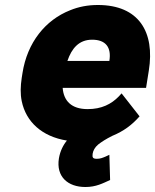

<svg xmlns="http://www.w3.org/2000/svg" viewBox="-20 -558 621 769"><path d="M67 -246C62 -213 61 -182 67 -153C84 -70 148 -11 248 5C233 23 221 47 216 76C204 150 252 191 322 191C365 191 392 176 421 163L418 62L403 69C391 74 382 78 368 78C352 78 349 73 351 58C353 45 360 32 373 21C387 10 404 -1 430 -14C476 -33 509 -58 539 -92L467 -184L456 -172C426 -141 387 -121 331 -121C266 -121 235 -154 231 -206H565L576 -275C601 -430 536 -538 372 -538C332 -538 295 -531 261 -517C162 -478 89 -388 70 -265ZM250 -314C267 -364 296 -399 349 -399C403 -399 427 -369 418 -314Z"/></svg>

Font: Asimov Pro
Style: UltObl
Weight: 900
Designer: Google
Version: Version 2.000980; 2014